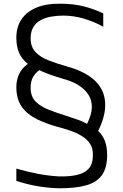

<svg xmlns="http://www.w3.org/2000/svg" viewBox="-20 -873 661 1034"><path d="M302 141Q243 140 184 130Q125 120 68 101V35Q127 52 184 63Q241 74 298 77Q351 78 385 71Q419 64 438 51.5Q457 39 466 24Q475 9 477.5 -6.5Q480 -22 480 -35Q482 -72 466 -97Q450 -122 424 -138.5Q398 -155 370.5 -165Q343 -175 322 -181Q252 -199 204 -219.5Q156 -240 126 -266Q96 -292 82 -325.5Q68 -359 68 -403Q68 -485 130 -529Q96 -556 82 -590.5Q68 -625 68 -670Q68 -727 95.5 -768.5Q123 -810 177.5 -832.5Q232 -855 314 -853Q376 -852 428 -839.5Q480 -827 536 -801V-729Q488 -756 432 -772.5Q376 -789 321 -789Q288 -789 256 -783.5Q224 -778 199 -764.5Q174 -751 159.5 -727Q145 -703 145 -666Q145 -621 171 -593Q197 -565 242.5 -547.5Q288 -530 344 -514Q411 -496 458 -465Q505 -434 527.5 -390.5Q550 -347 546 -291Q542 -235 509 -168Q533 -145 545 -113.5Q557 -82 557 -38Q557 31 529 70Q501 109 444.5 125Q388 141 302 141ZM449 -206Q474 -257 474.5 -294.5Q475 -332 458.5 -359Q442 -386 417.5 -404Q393 -422 367 -432.5Q341 -443 322 -448Q284 -459 251.5 -470.5Q219 -482 192 -495Q171 -481 158 -458Q145 -435 145 -400Q145 -354 171 -327Q197 -300 242.5 -282Q288 -264 344 -247Q375 -237 401 -227.5Q427 -218 449 -206Z"/></svg>

Font: Matangi Medium
Style: Regular
Weight: 500
Designer: Prashant Pant
Foundry: The Graphic Ant
Version: Version 3.002